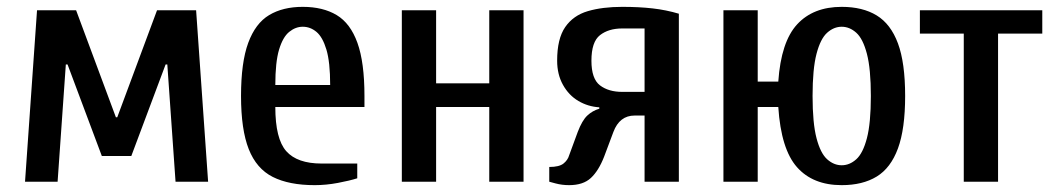

<svg xmlns="http://www.w3.org/2000/svg" viewBox="-20 -530 3070 560"><path d="M53 0 88 -500H202L318 -188H322L438 -500H552L587 0H492L468 -342H463L363 -75H277L177 -342H172L148 0Z M898 10Q823 10 775.5 -14Q728 -38 705.5 -95Q683 -152 683 -250Q683 -348 704 -405Q725 -462 765 -486Q805 -510 863 -510Q922 -510 962 -486Q1002 -462 1022.5 -405Q1043 -348 1043 -250V-218H783Q783 -125 815 -89Q847 -53 918 -53H1022V-10Q1000 -3 965.5 3.5Q931 10 898 10ZM783 -282H943Q943 -349 932 -385.5Q921 -422 903 -437Q885 -452 863 -452Q842 -452 823.5 -437Q805 -422 794 -385.5Q783 -349 783 -282Z M1152 0V-500H1252V-287H1407V-500H1507V0H1407V-218H1252V0Z M1640 10Q1619 10 1600.5 5Q1582 0 1582 0V-43Q1611 -43 1623.5 -53Q1636 -63 1640 -77L1665 -145Q1678 -179 1693 -193Q1708 -207 1728 -213V-217Q1695 -219 1667 -235.5Q1639 -252 1622 -282.5Q1605 -313 1605 -353Q1605 -417 1628.5 -451Q1652 -485 1694.5 -497.5Q1737 -510 1795 -510Q1844 -510 1883.5 -505.5Q1923 -501 1960 -490V0H1860V-193H1831Q1787 -193 1769 -145L1742 -73Q1726 -32 1703.5 -11Q1681 10 1640 10ZM1795 -262H1860V-447H1795Q1755 -447 1730 -427.5Q1705 -408 1705 -353Q1705 -300 1730 -281Q1755 -262 1795 -262Z M2435 10Q2351 10 2304.5 -42.5Q2258 -95 2250 -218H2190V0H2090V-500H2190V-292H2250Q2258 -408 2305 -459Q2352 -510 2435 -510Q2496 -510 2537 -485Q2578 -460 2599 -403.5Q2620 -347 2620 -250Q2620 -154 2599 -97Q2578 -40 2537 -15Q2496 10 2435 10ZM2435 -48Q2458 -48 2477.5 -65.5Q2497 -83 2508.5 -127Q2520 -171 2520 -250Q2520 -329 2508.5 -373Q2497 -417 2477.5 -434.5Q2458 -452 2435 -452Q2412 -452 2392.5 -434.5Q2373 -417 2361.5 -373Q2350 -329 2350 -250Q2350 -171 2361.5 -127Q2373 -83 2392.5 -65.5Q2412 -48 2435 -48Z M2791 0V-432H2663V-500H3020V-432H2891V0Z"/></svg>

Font: Cuprum Medium
Style: Regular
Weight: 500
Designer: Jovanny Lemonad
Foundry: Jovanny Lemonad
Version: Version 3.000